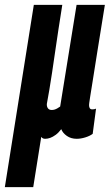

<svg xmlns="http://www.w3.org/2000/svg" viewBox="-69 -564 454 794"><path d="M-49 210 70.9 -544H188.6Q179.9 -490.3 172.5 -440.9Q165 -391.4 158.6 -347.1Q152.2 -302.8 146.4 -264.1Q140.5 -225.4 135.1 -192.9Q129.6 -160.3 124.7 -134.3Q124 -123.4 129.1 -116.3Q134.1 -109.2 144.9 -109.2Q150.4 -109.2 155.7 -110.6Q161 -112 167.4 -115.5Q173.8 -119 179.8 -123.4L247.7 -544H364.7Q345.5 -425.4 333.3 -349Q321.1 -272.5 314.2 -228.5Q307.2 -184.4 303.9 -164.2Q300.6 -143.9 300 -137.7Q299.3 -131.5 299.3 -129.2Q299.3 -121.2 302.3 -116.5Q305.2 -111.7 312.6 -111.7Q315.5 -111.7 319.8 -112.3Q324.1 -112.9 328.2 -114.8L314.3 -10.5Q302.5 -1.6 283.7 4.2Q264.8 10 248.3 10Q224.5 10 207.5 -1.9Q190.5 -13.8 184.3 -29.8Q173.1 -14.9 161.2 -6.3Q149.3 2.3 138.8 6.1Q128.2 10 117.7 10Q112.2 10 108.3 8.1Q104.4 6.1 101.6 1.9L68.4 210Z"/></svg>

Font: Georama
Style: Italic
Weight: 400
Width: 2
Italic angle: -9°
Designer: Jean-Baptiste Levee
Foundry: Production Type
Version: Version 1.000